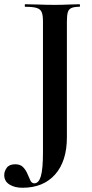

<svg xmlns="http://www.w3.org/2000/svg" viewBox="-77 -645 436 907"><path d="M298 -625Q301 -625 301 -619Q301 -613 298 -613Q273 -613 260 -607Q247 -601 243 -586Q239 -571 239 -542V4Q239 116 183.5 179Q128 242 29 242Q-8 242 -32.5 226.5Q-57 211 -57 182Q-57 164 -45 147.5Q-33 131 -5 131Q19 131 32 144.5Q45 158 52.5 176Q60 194 66.5 207.5Q73 221 85 221Q106 221 116 187.5Q126 154 126 74V-544Q126 -573 120 -587.5Q114 -602 96 -607.5Q78 -613 42 -613Q40 -613 40 -619Q40 -625 42 -625Q73 -625 108 -623.5Q143 -622 181 -622Q216 -622 245.5 -623.5Q275 -625 298 -625Z"/></svg>

Font: Cormorant Garamond Light
Style: Bold
Weight: 700
Version: Version 4.001